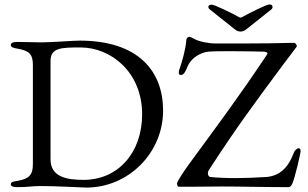

<svg xmlns="http://www.w3.org/2000/svg" viewBox="-20 -843 1397 870"><path d="M939 -822C930 -822 924 -818 924 -812C924 -808 926 -804 931 -800L1029 -722C1049 -706 1055 -700 1070 -700C1085 -700 1091 -706 1111 -722L1209 -800C1214 -804 1215 -808 1215 -812C1215 -818 1210 -823 1201 -823C1188 -823 1106 -782 1080 -767C1076 -765 1073 -763 1070 -763C1067 -763 1065 -765 1060 -767C1034 -782 952 -822 939 -822ZM1287 5C1297 5 1301 -4 1305 -12C1316 -36 1342 -147 1342 -158C1342 -167 1339 -171 1333 -171C1323 -171 1314 -158 1311 -150C1285 -81 1246 -46 1187 -41C1140 -38 1091 -36 1046 -36C1002 -36 962 -38 933 -41C926 -42 922 -50 922 -58C922 -62 923 -67 925 -70C1049 -262 1125 -364 1263 -550L1324 -631C1328 -636 1319 -649 1313 -649C1239 -647 1165 -646 1082 -646H956C922 -646 883 -656 870 -662C859 -667 844 -676 839 -676C834 -676 825 -674 824 -659C821 -617 804 -562 797 -541C794 -533 790 -522 790 -514C790 -508 793 -503 799 -503C814 -503 822 -523 827 -535C845 -584 893 -606 925 -609C950 -611 988 -611 1027 -611C1080 -611 1137 -610 1173 -609C1188 -608 1192 -605 1192 -601C1192 -598 1190 -596 1188 -593C1060 -401 976 -290 840 -104C817 -73 782 -21 782 -11C782 -11 783 3 789 3H866C904 3 945 2 985 2C1074 2 1173 5 1287 5ZM371 7C562 7 719 -150 719 -342C719 -517 611 -659 340 -659C313 -659 212 -651 169 -651C121 -651 109 -653 58 -653C41 -653 29 -649 29 -640C29 -629 39 -626 62 -622C112 -613 129 -597 129 -549V-99C129 -51 112 -33 62 -24C39 -20 29 -19 29 -8C29 2 41 5 58 5C111 5 123 0 163 0C242 0 351 7 371 7ZM359 -28C284 -28 209 -40 209 -121V-567C209 -627 258 -628 345 -628C482 -628 624 -517 624 -325C624 -151 515 -28 359 -28Z"/></svg>

Font: EB Garamond
Style: Regular
Weight: 400
Designer: Georg Duffner and Octavio Pardo
Foundry: Georg Duffner
Version: Version 1.000;PS 001.000;hotconv 1.0.88;makeotf.lib2.5.64775